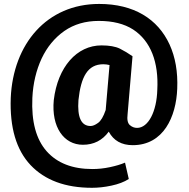

<svg xmlns="http://www.w3.org/2000/svg" viewBox="-20 -708 936 950"><path d="M856.9 -268.6C860.4 -352.1 847.7 -425.3 818.8 -488.3C760.7 -614.3 642.6 -688.5 470.7 -688.5C211.9 -688.5 44.9 -490.7 33.2 -223.6C27.8 -77.1 60.5 33.7 131.3 108.9C202.1 183.6 303.2 221.2 435.1 221.2C465.3 221.2 497.6 217.8 531.7 210.4C565.9 203.1 594.2 192.4 617.2 177.7L598.6 96.7C578.1 105.5 553.2 112.8 523.9 119.1C494.1 125.5 465.3 128.4 437 128.4C338.4 128.4 263.2 99.1 210.9 40.5C158.7 -18.6 134.8 -106.4 140.1 -223.6C143.6 -295.9 159.2 -360.8 186 -418.5C212.9 -475.6 250.5 -521 298.3 -554.7C346.2 -587.9 402.8 -604.5 468.8 -604.5C538.1 -604.5 594.7 -590.3 638.7 -562C726.1 -504.9 765.6 -399.9 758.3 -263.7C755.4 -157.2 714.4 -75.2 658.2 -75.2C645 -75.2 633.3 -79.6 622.6 -88.9C611.8 -98.1 607.9 -116.2 611.3 -143.1L635.7 -429.7C615.7 -443.8 595.2 -456.1 573.2 -467.3C551.3 -478 520.5 -483.4 481.9 -483.4C360.4 -483.4 265.6 -377 246.1 -212.9C233.4 -79.1 295.9 8.3 390.1 8.3C443.8 8.3 486.3 -13.2 518.1 -56.6C542 -12.2 581.5 10.3 636.7 10.3C789.1 10.3 851.6 -130.4 856.9 -268.6ZM368.2 -212.9C380.4 -327.6 413.6 -390.1 491.2 -390.1C501.5 -390.1 511.7 -388.7 522 -386.2L502.9 -163.6C491.7 -130.9 479 -109.4 464.8 -99.6C450.7 -89.4 438.5 -84.5 428.2 -84.5C381.8 -84.5 361.8 -127.4 368.2 -212.9Z"/></svg>

Font: Vazirmatn Black
Style: Regular
Weight: 900
Designer: Saber Rastikerdar
Foundry: Saber Rastikerdar
Version: Version 33.003